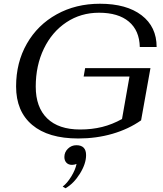

<svg xmlns="http://www.w3.org/2000/svg" viewBox="-20 -730 871 1026"><path d="M66 -268Q66 -396 123.5 -496.5Q181 -597 283 -653.5Q385 -710 514 -710Q656 -710 736.5 -648.5Q817 -587 817 -479H727Q725 -567 668.5 -614.5Q612 -662 509 -662Q412 -662 335 -611Q258 -560 214.5 -470Q171 -380 171 -267Q171 -157 232 -97.5Q293 -38 408 -38Q471 -38 525.5 -51.5Q580 -65 632 -94L672 -321H427L435 -366H784L734 -87Q667 -40 581 -15Q495 10 398 10Q238 10 152 -62.5Q66 -135 66 -268ZM315 267Q339 249 361 213Q383 177 389 146Q377 151 365 151Q346 151 335 139.5Q324 128 324 109Q324 83 343 64.5Q362 46 388 46Q440 46 440 99Q440 145 407 198Q374 251 330 276Z"/></svg>

Font: Fahkwang
Style: Italic
Weight: 400
Italic angle: -10°
Version: Version 1.000; ttfautohint (v1.6)